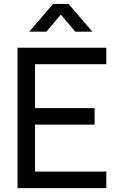

<svg xmlns="http://www.w3.org/2000/svg" viewBox="-20 -965 615 985"><path d="M217.8 -802.7H130.4L252.4 -944.8H331.5L453.6 -802.7H366.2L292 -890.1ZM525.4 0H69.8V-720.2H525.4V-635.7H159.7V-410.2H465.3V-325.7H159.7V-84.5H525.4Z"/></svg>

Font: Vela Sans Med
Style: Regular
Weight: 500
Designer: Principal design: Mikhail Sharanda - project Manrope.
Design modification: Ravid Balaliev
Foundry: Mikhail Sharanda
Version: Version 1.001